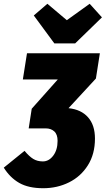

<svg xmlns="http://www.w3.org/2000/svg" viewBox="-42 -978 560 1017"><path d="M466 -562 321 -405Q388 -398 424.5 -356.5Q461 -315 461 -244Q461 -162 423.5 -102.5Q386 -43 323.5 -12Q261 19 187 19Q109 19 60 -9Q11 -37 -22 -90L88 -179Q113 -149 134.5 -136Q156 -123 185 -123Q217 -123 240 -153.5Q263 -184 263 -232Q263 -266 245.5 -282Q228 -298 200 -298H110L126 -402L264 -557H79L101 -696H487ZM433 -958 498 -886 356 -748H246L137 -896L209 -958L312 -871Z"/></svg>

Font: Fira Sans Extra Condensed Black
Style: Italic
Weight: 900
Width: 3
Italic angle: -8°
Designer: Carrois Corporate & Edenspiekermann AG
Foundry: Carrois Corporate GbR & Edenspiekermann AG
Version: Version 4.203